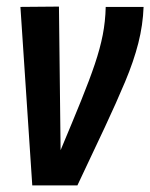

<svg xmlns="http://www.w3.org/2000/svg" viewBox="-20 -562 456 583"><path d="M215 1H78L42 -541L159 -542L164 -106Q201 -194 226.5 -257Q252 -320 268 -367.5Q284 -415 292 -456Q300 -497 301 -541H416Q414 -486 400 -431Q386 -376 360 -314Q334 -252 298 -175Q262 -98 215 1Z"/></svg>

Font: Georama SemiCondensed SemiBold
Style: Italic
Weight: 600
Width: 4
Italic angle: -9°
Designer: Jean-Baptiste Levee
Foundry: Production Type
Version: Version 1.000